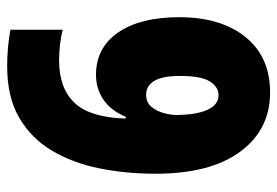

<svg xmlns="http://www.w3.org/2000/svg" viewBox="-139 -625 774 536"><g transform="rotate(90 248.0 -357.0)"><path d="M165 10Q113 10 63 1V-145Q83 -140 105 -137.5Q127 -135 149 -135Q226 -135 267 -178Q308 -221 311 -321H306Q289 -280 258.5 -259Q228 -238 189 -238Q113 -238 70.5 -300Q28 -362 28 -470Q28 -587 83.5 -655.5Q139 -724 238 -724Q342 -724 403.5 -640.5Q465 -557 465 -404Q465 -322 450 -247.5Q435 -173 400.5 -115Q366 -57 308.5 -23.5Q251 10 165 10ZM244 -378Q266 -378 278 -392.5Q290 -407 295.5 -426.5Q301 -446 301 -462Q301 -474 299.5 -493.5Q298 -513 292.5 -533Q287 -553 275.5 -566.5Q264 -580 245 -580Q223 -580 207.5 -556Q192 -532 192 -473Q192 -423 206 -400.5Q220 -378 244 -378Z"/></g></svg>

Font: Noto Sans Tamil ExtraCondensed Black
Style: Regular
Weight: 900
Width: 2
Designer: Jelle Bosma - Monotype Design Team
Foundry: Monotype Imaging Inc.
Version: Version 2.004; ttfautohint (v1.8.4.7-5d5b)